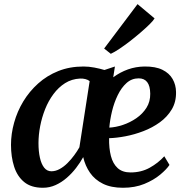

<svg xmlns="http://www.w3.org/2000/svg" viewBox="-20 -878 879 908"><path d="M523.5 -563.5 515.5 -512.5Q548 -536.5 585.2 -549.8Q622.5 -563 663.5 -563.5Q715.5 -564 748 -548Q780.5 -532 796.2 -504.5Q812 -477 812.5 -443Q813.5 -396 792.2 -360.5Q771 -325 735.8 -299.5Q700.5 -274 658 -257.8Q615.5 -241.5 573.2 -233.5Q531 -225.5 496 -224.5Q495 -177 504.5 -140.2Q514 -103.5 536.5 -83Q559 -62.5 597.5 -62.5Q648 -62.5 688 -84.8Q728 -107 757 -139L781.5 -98Q768 -77.5 737.5 -52Q707 -26.5 662.5 -8.2Q618 10 561.5 10Q505.5 10 467 -9Q428.5 -28 405.8 -60.8Q383 -93.5 373.5 -135Q359.5 -109.5 339.8 -83.8Q320 -58 295.5 -36.8Q271 -15.5 242.8 -2.8Q214.5 10 183 10Q127.5 10 94.5 -17Q61.5 -44 46.8 -90Q32 -136 32 -193Q32 -245 46.8 -298Q61.5 -351 90.2 -398.5Q119 -446 160.5 -483.2Q202 -520.5 255.8 -542Q309.5 -563.5 375 -563.5Q400 -563.5 426.2 -558.5Q452.5 -553.5 474 -547ZM355.5 -181.5 404 -494.5Q395.5 -501 383.8 -504Q372 -507 358.5 -506.5Q319 -504.5 287.8 -484.8Q256.5 -465 232.8 -433Q209 -401 193.5 -362Q178 -323 170 -281.5Q162 -240 162 -201Q162 -162 168.8 -132Q175.5 -102 189 -85Q202.5 -68 223 -68Q243 -68 262.5 -78.8Q282 -89.5 299.2 -106.8Q316.5 -124 331 -143.8Q345.5 -163.5 355.5 -181.5ZM636 -507.5Q603 -507.5 578.5 -485.5Q554 -463.5 536.8 -428Q519.5 -392.5 509.8 -352Q500 -311.5 497 -274.5Q527 -276 561 -287.2Q595 -298.5 624.8 -319Q654.5 -339.5 672.8 -368.5Q691 -397.5 690.5 -435Q690 -471.5 676.2 -489.5Q662.5 -507.5 636 -507.5ZM472.5 -648.5 630.5 -858.5 711 -791Q705 -780.5 687.5 -763.2Q670 -746 646 -725.2Q622 -704.5 596 -684.2Q570 -664 545.8 -647.8Q521.5 -631.5 504 -623.5Z"/></svg>

Font: Merriweather 28pt SemiBold
Style: Italic
Weight: 600
Italic angle: -7.8°
Version: Version 2.101